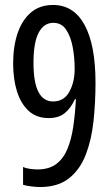

<svg xmlns="http://www.w3.org/2000/svg" viewBox="-20 -744 451 774"><path d="M141 10Q127 10 106.5 7.5Q86 5 73 1V-71Q86 -65 103 -63Q120 -61 131 -61Q178 -61 207 -83Q236 -105 252 -144Q268 -183 275.5 -234.5Q283 -286 286 -344H282Q265 -307 240.5 -287.5Q216 -268 176 -268Q127 -268 95.5 -297Q64 -326 48.5 -375.5Q33 -425 33 -488Q33 -557 51 -610Q69 -663 104.5 -693.5Q140 -724 194 -724Q277 -724 321 -643.5Q365 -563 365 -410Q365 -331 357 -256Q349 -181 326 -121Q303 -61 258.5 -25.5Q214 10 141 10ZM194 -335Q238 -335 259.5 -374Q281 -413 281 -466Q281 -512 273 -554.5Q265 -597 246.5 -624.5Q228 -652 195 -652Q157 -652 136 -612.5Q115 -573 115 -490Q115 -335 194 -335Z"/></svg>

Font: Noto Sans Bengali ExtraCondensed
Style: Regular
Weight: 400
Width: 2
Designer: Jelle Bosma - Monotype Design Team
Foundry: Monotype Imaging Inc.
Version: Version 2.003; ttfautohint (v1.8.4.7-5d5b)